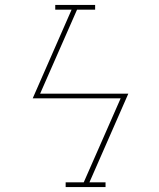

<svg xmlns="http://www.w3.org/2000/svg" viewBox="-20 -755 640 775"><path d="M245 0V-19H318L467 -358H112L269 -716H203V-735H364V-716H291L142 -377H498L341 -19H406V0Z"/></svg>

Font: Iosevka Curly Slab ThEx
Style: Italic
Weight: 100
Width: 7
Italic angle: -9°
Monospace: yes
Designer: Belleve Invis
Foundry: Belleve Invis
Version: Version 11.1.0; ttfautohint (v1.8.3)